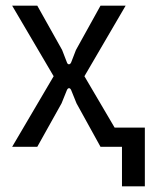

<svg xmlns="http://www.w3.org/2000/svg" viewBox="-20 -520 533 680"><path d="M23 0H112L198 -154L217 -201C221 -210 228 -210 232 -201L251 -154L336 0H412V140H493V-68H386L279 -250L425 -500H336L249 -343L232 -299C228 -290 220 -290 217 -299L200 -343L112 -500H23L170 -250Z"/></svg>

Font: Finlandica
Style: Regular
Weight: 400
Designer: Niklas Ekholm, Juho Hiilivirta, Jaakko Suomalainen
Foundry: Helsinki Type Studio
Version: Version 2.000;Glyphs 3.2 (3202)